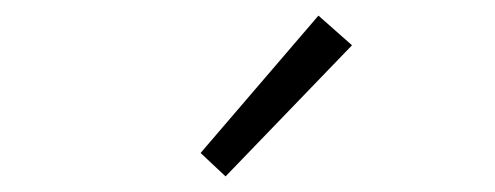

<svg xmlns="http://www.w3.org/2000/svg" viewBox="-20 -861 634 246"><path d="M237 -665 388 -841 431 -803 269 -635Z"/></svg>

Font: Kinto Sans Light
Style: Regular
Weight: 300
Designer: Authors: Ryoko NISHIZUKA  (kana & ideographs); Paul D. Hunt (Latin, Greek & Cyrillic); Wenlong ZHANG  (bopomofo); Sandol
Foundry: Adobe Systems Incorporated, ookami Inc.
Version: Version 0.001